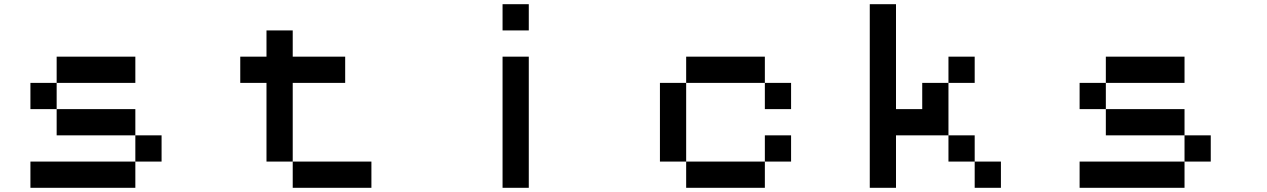

<svg xmlns="http://www.w3.org/2000/svg" viewBox="-20 -895 6040 915"><path d="M125 -500H250V-375H125ZM625 -250H750V-125H625ZM125 -125H625V0H125ZM250 -375H625V-250H250ZM250 -625H625V-500H250Z M1250 -750H1375V-625H1625V-500H1375V-125H1250V-500H1125V-625H1250ZM1375 -125H1750V0H1375Z M2375 -625H2500V0H2375ZM2375 -875H2500V-750H2375Z M3625 -250H3750V-125H3625ZM3250 -125H3625V0H3250ZM3125 -500H3250V-125H3125ZM3250 -625H3625V-500H3250ZM3625 -500H3750V-375H3625Z M4625 -125H4750V0H4625ZM4500 -250H4625V-125H4500ZM4125 -875H4250V-375H4375V-500H4500V-250H4250V0H4125ZM4500 -625H4625V-500H4500Z M5125 -500H5250V-375H5125ZM5625 -250H5750V-125H5625ZM5125 -125H5625V0H5125ZM5250 -375H5625V-250H5250ZM5250 -625H5625V-500H5250Z"/></svg>

Font: Pixel Operator Mono 8
Style: Regular
Weight: 400
Monospace: yes
Designer: Jayvee Enaguas (HarvettFox96)
Foundry: The Grandoplex Project
Version: Version 1.5.0 (October 25, 2015)